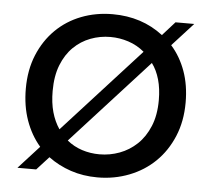

<svg xmlns="http://www.w3.org/2000/svg" viewBox="-45 -605 730 663"><g transform="rotate(5 320.0 -274.0)"><path d="M597 -275Q597 -210 575 -157.5Q553 -105 515 -68Q477 -31 425.5 -11Q374 9 316 9Q266 9 223 -5.5Q180 -20 145 -46L103 0H38L110 -79Q78 -116 60.5 -165.5Q43 -215 43 -275Q43 -340 64.5 -392Q86 -444 123.5 -481Q161 -518 211.5 -537.5Q262 -557 320 -557Q421 -557 495 -500L538 -548H603L530 -468Q562 -432 579.5 -383.5Q597 -335 597 -275ZM136 -275Q136 -234 145 -202Q154 -170 171 -145L437 -437Q412 -458 381.5 -468Q351 -478 319 -478Q283 -478 250 -465.5Q217 -453 191.5 -428Q166 -403 151 -365Q136 -327 136 -275ZM316 -71Q352 -71 385.5 -83.5Q419 -96 445.5 -121Q472 -146 488 -184.5Q504 -223 504 -275Q504 -315 495 -346.5Q486 -378 469 -401L203 -109Q226 -90 255 -80.5Q284 -71 316 -71Z"/></g></svg>

Font: Poppins
Style: Regular
Weight: 400
Designer: Ninad Kale (Devanagari), Jonny Pinhorn (Latin)
Foundry: Indian Type Foundry
Version: Version 3.002 2017